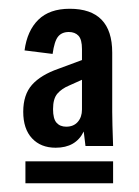

<svg xmlns="http://www.w3.org/2000/svg" viewBox="-20 -733 316 438"><path d="M107 -396Q73 -396 53 -417.5Q33 -439 33 -478Q33 -517 53 -539.5Q73 -562 113 -576L167 -596V-621Q167 -643 159 -651.5Q151 -660 137 -660Q121 -660 112.5 -649.5Q104 -639 100 -610L36 -618Q42 -663 67.5 -688Q93 -713 139 -713Q236 -713 236 -613V-478Q236 -463 236.5 -447.5Q237 -432 238 -400H175L171 -433Q153 -396 107 -396ZM101 -484Q101 -462 109 -453Q117 -444 131 -444Q148 -444 157.5 -455Q167 -466 167 -483V-551L138 -538Q121 -531 111 -519.5Q101 -508 101 -484ZM38 -315V-365H238V-315Z"/></svg>

Font: Special Gothic Condensed One
Style: Regular
Weight: 400
Designer: Alistair McCready
Foundry: Monolith
Version: Version 1.010; ttfautohint (v1.8.4.7-5d5b)